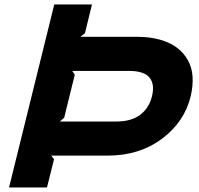

<svg xmlns="http://www.w3.org/2000/svg" viewBox="-20 -830 879 850"><path d="M652.8 -403.8Q666 -457 641.8 -486.6Q617.7 -516.1 550.8 -516.1H299.8L311 -499L264.2 -309.1L245.1 -292H494.1Q562 -292 601.1 -322Q640.1 -352.1 652.8 -403.8ZM824.2 -403.8Q796.4 -289.6 696.5 -215.3Q596.7 -141.1 457 -141.1H207L219.2 -125L188 0H20L220.2 -810.1H387.2L356 -683.1L335.9 -667H587.9Q643.6 -667 688.5 -654.3Q733.4 -641.6 763.7 -618.7Q793.9 -595.7 812 -563Q830.1 -530.3 832.5 -490.2Q835 -450.2 824.2 -403.8Z"/></svg>

Font: Sinkin Sans 700 Bold Italic
Style: Bold Italic
Weight: 700
Italic angle: -112°
Designer: Keith Bates
Foundry: K-Type
Version: Sinkin Sans (version 1.0)  by Keith Bates   •   © 2014   www